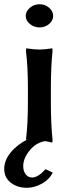

<svg xmlns="http://www.w3.org/2000/svg" viewBox="-94 -663 374 902"><path d="M37.1 -181.2V-249Q37.1 -351.6 27.8 -423.8L29.8 -436Q65.9 -430.2 90.8 -430.2Q115.7 -430.2 151.9 -436L152.8 -423.8Q145 -349.1 145 -249V-181.2Q145 -80.6 152.8 -5.9L151.9 6.8Q149.9 6.3 136.2 3.4Q122.6 0.5 118.2 0Q75.2 6.8 45.2 43.9Q15.1 81.1 15.1 117.2Q15.1 140.1 26.4 155.5Q37.6 170.9 57.1 170.9Q84.5 170.9 120.1 131.8L153.8 147.9Q136.2 182.1 101.1 200.7Q65.9 219.2 32.2 219.2Q-12.7 219.2 -43.5 195.1Q-74.2 170.9 -74.2 130.9Q-74.2 90.8 -44.2 53.7Q-14.2 16.6 36.1 -8.8L27.8 -5.9Q37.1 -78.1 37.1 -181.2ZM26.9 -587.9Q26.9 -609.9 46.4 -626.5Q65.9 -643.1 91.8 -643.1Q117.7 -643.1 136.7 -626.7Q155.8 -610.4 155.8 -587.9Q155.8 -566.4 136.7 -550.3Q117.7 -534.2 91.8 -534.2Q65.9 -534.2 46.4 -550.3Q26.9 -566.4 26.9 -587.9Z"/></svg>

Font: Linear Smooth
Style: Bold
Weight: 700
Designer: Philipp H. Poll, Flanker
Foundry: Philipp H. Poll, reworked by Flanker
Version: Version 1.061 | FøM Fix